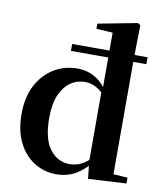

<svg xmlns="http://www.w3.org/2000/svg" viewBox="-91 -893 839 983"><g transform="rotate(10 329.0 -401.5)"><path d="M233 -619V-655H625V-619ZM183 -263Q183 -151 224 -99Q265 -47 326 -47Q357 -47 384 -59.5Q411 -72 438 -101L456 -93L448 -83Q413 -35 368 -9.5Q323 16 268 16Q204 16 152 -17Q100 -50 70 -111Q40 -172 40 -257Q40 -345 72.5 -407Q105 -469 160 -502.5Q215 -536 281 -536Q334 -536 375 -511.5Q416 -487 450 -435H459L440 -421Q413 -449 386.5 -462Q360 -475 332 -475Q291 -475 257.5 -452Q224 -429 203.5 -382.5Q183 -336 183 -263ZM631 0 433 11 423 -80V-82V-443L427 -452V-748L342 -753V-780L546 -819L560 -810L557 -642V-35L631 -30Z"/></g></svg>

Font: Noto Serif TC
Style: Bold
Weight: 700
Designer: Ryoko NISHIZUKA 西塚涼子 (kana & ideographs); Frank Grießhammer (Latin, Greek & Cyrillic); Wenlong ZHANG 张文龙 (bopomofo); San
Foundry: Adobe
Version: Version 2.002-H1;hotconv 1.1.0;makeotfexe 2.6.0